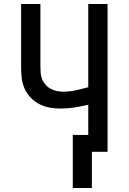

<svg xmlns="http://www.w3.org/2000/svg" viewBox="-20 -755 640 955"><path d="M437 180H342V-84H419V-234Q385 -226 350.5 -220.5Q316 -215 281 -215Q253 -215 226 -220Q199 -225 175 -237.5Q151 -250 132 -270Q113 -290 102 -315Q91 -340 88 -367Q85 -394 85 -422V-735H181V-422Q181 -406 182.5 -389.5Q184 -373 190.5 -358.5Q197 -344 208 -332Q219 -320 233.5 -312.5Q248 -305 263.5 -302Q279 -299 296 -299Q327 -299 358 -306Q389 -313 419 -321V-735H515V0H437Z"/></svg>

Font: Iosevka Aile Medium
Style: Regular
Weight: 500
Designer: Belleve Invis
Foundry: Belleve Invis
Version: Version 27.3.5; ttfautohint (v1.8.4)